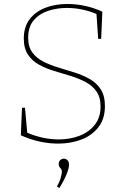

<svg xmlns="http://www.w3.org/2000/svg" viewBox="-20 -718 638 968"><path d="M122 -528Q122 -482 143 -453.5Q164 -425 198.5 -407.5Q233 -390 274.5 -377.5Q316 -365 357 -352Q398 -339 432.5 -319.5Q467 -300 488 -267.5Q509 -235 509 -183Q509 -119 476.5 -77Q444 -35 390.5 -14.5Q337 6 273 6Q227 6 179 -4.5Q131 -15 85 -36L91 -175H106L118 -41L113 -51Q153 -33 194.5 -24Q236 -15 276 -15Q333 -15 381 -33.5Q429 -52 458 -89Q487 -126 487 -181Q487 -228 466 -257.5Q445 -287 410.5 -305Q376 -323 335 -335.5Q294 -348 252.5 -360.5Q211 -373 176.5 -392Q142 -411 121 -442.5Q100 -474 100 -524Q100 -582 129 -620.5Q158 -659 208 -678.5Q258 -698 320 -698Q363 -698 408 -688.5Q453 -679 496 -659L490 -522H475L466 -653L474 -644Q440 -660 399 -669Q358 -678 317 -678Q267 -678 222 -663Q177 -648 149.5 -615Q122 -582 122 -528ZM279 230 267 222Q282 196 287 175.5Q292 155 292 148Q292 139 288 134Q284 129 280 124Q276 119 276 109Q276 96 284 89Q292 82 302 82Q312 82 320 89.5Q328 97 328 113Q328 130 315.5 161Q303 192 279 230Z"/></svg>

Font: Bitter Thin
Style: Regular
Weight: 100
Designer: Sol Matas, and Bitter project Authors
Foundry: Sol Matas
Version: Version 2.002